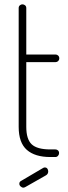

<svg xmlns="http://www.w3.org/2000/svg" viewBox="-20 -723 312 884"><path d="M212 0Q141 0 103.5 -33Q66 -66 66 -139V-686Q66 -694 71.5 -698.5Q77 -703 83 -703Q90 -703 95.5 -698.5Q101 -694 101 -686V-472H236Q243 -472 248 -467Q253 -462 253 -454Q253 -447 248 -442Q243 -437 236 -437H101V-139Q101 -82 126 -58.5Q151 -35 212 -35H235Q242 -35 247 -30.5Q252 -26 252 -18Q252 -11 247 -5.5Q242 0 235 0ZM88 141Q81 141 75 135.5Q69 130 69 123Q69 114 77 110L179 50Q183 48 186 48Q194 48 198 53.5Q202 59 202 66Q202 78 192 84L97 138Q95 139 92.5 140Q90 141 88 141Z"/></svg>

Font: Dosis ExtraLight
Style: Regular
Weight: 250
Designer: EdgarTolentino, PabloImpallari, IginoMarini
Foundry: EdgarTolentino, PabloImpallari, IginoMarini
Version: Version 3.001; ttfautohint (v1.8.2)